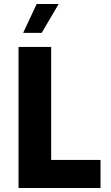

<svg xmlns="http://www.w3.org/2000/svg" viewBox="-20 -933 550 953"><path d="M72 -700H234V-139H479V0H72ZM162 -913H271L187 -770H95Z"/></svg>

Font: Chess Sans
Style: Bold
Weight: 700
Designer: Wolf Bōese
Foundry: Wolf Bōese
Version: Version 7.223